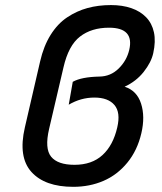

<svg xmlns="http://www.w3.org/2000/svg" viewBox="-20 -720 632 750"><path d="M266.1 9.8Q155.3 9.8 102.8 -48.3Q50.3 -106.4 77.1 -222.2L136.7 -480Q150.4 -540 177.7 -583.7Q205.1 -627.4 242.4 -652.3Q279.8 -677.2 322 -688.7Q364.3 -700.2 413.6 -700.2Q458 -700.2 492.9 -688.2Q527.8 -676.3 550.8 -652.6Q573.7 -628.9 581.3 -593.8Q588.9 -558.6 578.6 -512.2Q570.8 -476.6 541.3 -439.2Q511.7 -401.9 466.8 -381.3Q514.6 -366.2 531 -315.4Q547.4 -264.6 532.2 -199.7Q516.6 -132.3 477.3 -84.5Q438 -36.6 384 -13.4Q330.1 9.8 266.1 9.8ZM271 -76.2Q338.9 -76.2 380.4 -114.3Q421.9 -152.3 438 -222.2Q451.7 -280.8 427 -309.8Q402.3 -338.9 348.6 -338.9Q295.9 -338.9 248.5 -311L264.2 -400.4Q297.9 -419.4 368.2 -420.9Q412.1 -421.4 443.6 -452.4Q475.1 -483.4 484.9 -525.4Q504.9 -611.8 405.8 -611.8Q337.4 -611.8 292.5 -577.1Q247.6 -542.5 228 -457L171.9 -216.8Q153.8 -139.6 179.7 -107.9Q205.6 -76.2 271 -76.2Z"/></svg>

Font: HK Grotesk Medium Italic
Style: Regular
Weight: 500
Italic angle: -13°
Designer: Alfredo Marco Pradil and Stefan Peev
Foundry: Hanken Design Co.
Version: Version 1.000;PS 001.000;hotconv 1.0.88;makeotf.lib2.5.64775